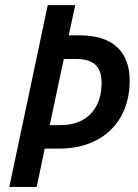

<svg xmlns="http://www.w3.org/2000/svg" viewBox="-20 -734 542 754"><path d="M16.6 0 167.5 -713.9H275.4L250 -595.2H291Q360.4 -595.2 404.1 -573.2Q447.8 -551.3 468.5 -511.5Q489.3 -471.7 489.3 -418Q489.3 -358.4 470.5 -309.3Q451.7 -260.3 415.5 -224.6Q379.4 -189 327.9 -169.7Q276.4 -150.4 211.4 -150.4H155.8L124 0ZM175.3 -242.7H218.3Q268.1 -242.7 304.2 -262.7Q340.3 -282.7 359.6 -320.1Q378.9 -357.4 378.9 -409.7Q378.9 -457.5 354.2 -480Q329.6 -502.4 278.8 -502.4H230.5Z"/></svg>

Font: Open Sans SemiCondensed SemiBold
Style: Italic
Weight: 600
Width: 4
Italic angle: -12°
Designer: Monotype Design Team
Foundry: Monotype Imaging Inc.
Version: Version 3.000